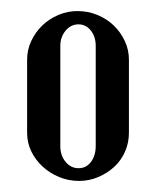

<svg xmlns="http://www.w3.org/2000/svg" viewBox="-20 -725 282 347"><path d="M120 -705Q139 -705 156 -698Q173 -691 185.5 -679Q198 -667 205.5 -651Q213 -635 213 -617V-485Q213 -467 206 -451Q199 -435 186.5 -423.5Q174 -412 157.5 -405Q141 -398 123 -398Q104 -398 87 -405Q70 -412 57 -424Q44 -436 36.5 -451.5Q29 -467 29 -485V-617Q29 -635 36.5 -651Q44 -667 56.5 -679Q69 -691 85.5 -698Q102 -705 120 -705ZM122 -681Q108 -681 98.5 -669.5Q89 -658 89 -642V-461Q89 -444 98.5 -432.5Q108 -421 122 -421Q136 -421 144.5 -432.5Q153 -444 153 -461V-642Q153 -659 144 -670Q135 -681 122 -681Z"/></svg>

Font: Moniqa Paragraph
Style: Bold
Weight: 700
Designer: Rajesh Rajput
Foundry: Rajesh Rajput
Version: Version 1.000